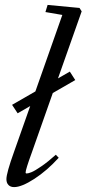

<svg xmlns="http://www.w3.org/2000/svg" viewBox="-20 -745 350 776"><path d="M37.1 11.2Q22.5 11.2 14.2 2.7Q5.9 -5.9 5.9 -21Q5.9 -45.4 36.6 -130.9L102.1 -316.4L51.3 -287.1L28.8 -321.3L123 -375.5L231.9 -684.6L163.6 -696.3L172.4 -725.1L301.3 -712.9L310.1 -699.2L214.4 -428.2L262.2 -455.6L284.2 -421.4L193.4 -369.1L108.4 -127.9Q83.5 -59.6 83.5 -47.9Q83.5 -43.9 87.9 -43.9Q94.2 -43.9 107.2 -49.1Q120.1 -54.2 147.2 -72.8Q174.3 -91.3 205.6 -119.6L217.3 -107.4Q169.9 -55.2 118.7 -22Q67.4 11.2 37.1 11.2Z"/></svg>

Font: Elstob 14pt
Style: Italic
Weight: 400
Italic angle: -20°
Designer: Peter S. Baker
Version: Version 1.015